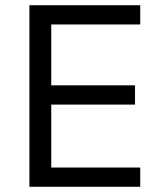

<svg xmlns="http://www.w3.org/2000/svg" viewBox="-20 -718 623 738"><path d="M93 0V-698H519V-624H177V-390H499V-316H177V-74H519V0Z"/></svg>

Font: IBM Plex Sans KR
Style: Regular
Weight: 400
Designer: Mike Abbink; Paul van der Laan; Pieter van Rosmalen; Wujin Sim; Chorong Kim; Dohee Lee;
Foundry: Sandoll Inc.
Version: Version 1.001